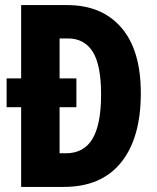

<svg xmlns="http://www.w3.org/2000/svg" viewBox="-20 -734 616 754"><path d="M244 -714Q380 -714 456.5 -625.5Q533 -537 533 -368Q533 -192 455.5 -96Q378 0 231 0H63V-313H6V-426H63V-714ZM247 -583H214V-426H280V-313H214V-132H238Q309 -132 343 -188.5Q377 -245 377 -363Q377 -479 344 -531Q311 -583 247 -583Z"/></svg>

Font: Noto Sans Gurmukhi ExtraCondensed ExtraBold
Style: Regular
Weight: 800
Width: 2
Designer: Jelle Bosma - Monotype Design Team
Foundry: Monotype Imaging Inc.
Version: Version 2.004; ttfautohint (v1.8.4.7-5d5b)